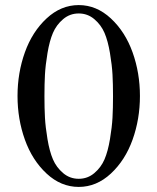

<svg xmlns="http://www.w3.org/2000/svg" viewBox="-20 -720 620 756"><path d="M290 -16Q325 -16 351.5 -38.5Q378 -61 391.5 -92.5Q405 -124 413 -172Q421 -220 423 -257Q425 -294 425 -341Q425 -389 423 -426Q421 -463 413 -511Q405 -559 391.5 -590.5Q378 -622 351.5 -644.5Q325 -667 290 -667Q255 -667 228.5 -644.5Q202 -622 188.5 -590.5Q175 -559 167 -511Q159 -463 157 -426Q155 -389 155 -341Q155 -294 157 -257Q159 -220 167 -172Q175 -124 188.5 -92.5Q202 -61 228.5 -38.5Q255 -16 290 -16ZM290 16Q220 16 163.5 -36.5Q107 -89 78 -170Q49 -251 49 -342Q49 -433 78 -514Q107 -595 163.5 -647.5Q220 -700 290 -700Q360 -700 416.5 -647.5Q473 -595 502 -514Q531 -433 531 -342Q531 -251 502 -170Q473 -89 416.5 -36.5Q360 16 290 16Z"/></svg>

Font: Old Standard TT
Style: Regular
Weight: 400
Designer: Alexey Kryukov <alexios@thessalonica.org.ru>
Version: Version 1.0